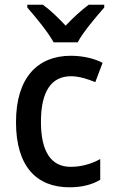

<svg xmlns="http://www.w3.org/2000/svg" viewBox="-20 -786 484 816"><path d="M208 -606H310C334 -651 389 -715 423 -754V-766H357C323 -740 293 -713 259 -677C227 -711 193 -744 162 -766H96V-754C131 -714 184 -650 208 -606ZM275 10C328 10 371 -1 406 -22V-110C369 -90 328 -77 280 -77C197 -77 154 -142 154 -268C154 -396 197 -462 282 -462C316 -462 353 -450 385 -437L416 -519C382 -537 333 -549 281 -549C140 -549 48 -456 48 -267C48 -78 136 10 275 10Z"/></svg>

Font: Noto Sans Thai Looped SemiCondensed Medium
Style: Regular
Weight: 500
Width: 4
Designer: Sasikarn Vongin, Ben Mitchell
Foundry: The Fontpad Ltd
Version: Version 1.001